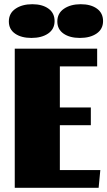

<svg xmlns="http://www.w3.org/2000/svg" viewBox="-20 -891 509 911"><path d="M264 -381H411V-297H264V-84H456L448 0H50V-660H441V-576H264ZM239 -791Q239 -753 208.5 -732Q178 -711 129 -711Q81 -711 51.5 -731.5Q22 -752 22 -789Q22 -828 53.5 -849.5Q85 -871 133 -871Q181 -871 210 -850Q239 -829 239 -791ZM469 -791Q469 -753 438.5 -732Q408 -711 359 -711Q311 -711 281.5 -731.5Q252 -752 252 -789Q252 -828 283.5 -849.5Q315 -871 363 -871Q411 -871 440 -850Q469 -829 469 -791Z"/></svg>

Font: Sansita ExtraBold
Style: Regular
Weight: 800
Designer: Pablo Cosgaya
Foundry: Omnibus-Type
Version: Version 1.006